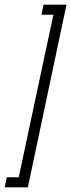

<svg xmlns="http://www.w3.org/2000/svg" viewBox="-43 -760 304 820"><path d="M-23 40 -14 -3H37L185 -697H134L143 -740H241L76 40Z"/></svg>

Font: Raleway Thin Light
Style: Italic
Weight: 300
Italic angle: -12°
Version: Version 4.026